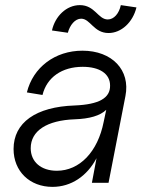

<svg xmlns="http://www.w3.org/2000/svg" viewBox="-20 -714 562 750"><path d="M185 16C258 16 320 -26 357 -96L339 0H404L470 -339C490 -440 418 -516 302 -516C195 -516 109 -451 85 -353L146 -343C163 -412 222 -453 303 -453C369 -453 410 -426 410 -380C411 -331 367 -306 272 -302C120 -297 33 -235 33 -132C33 -45 96 16 185 16ZM202 -47C140 -47 100 -82 100 -135C100 -203 163 -244 272 -248C330 -250 371 -262 395 -285L385 -238C362 -121 291 -47 202 -47ZM404 -585C454 -585 499 -627 513 -685L452 -694C445 -661 425 -638 401 -638C363 -638 351 -694 292 -694C239 -694 195 -650 183 -595L245 -586C253 -616 273 -641 297 -641C333 -641 346 -585 404 -585Z"/></svg>

Font: Uncut Sans Book Italic
Style: Regular
Weight: 350
Italic angle: -11°
Designer: Kasper Nordkvist
Foundry: UNCUT.wtf
Version: Version 1.304;Glyphs 3.2 (3246)